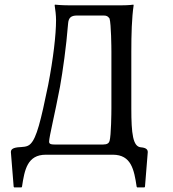

<svg xmlns="http://www.w3.org/2000/svg" viewBox="-20 -668 748 829"><path d="M178 0H467C547 0 559 65 570 138L572 141H604L606 138L618 -11C618 -21 613 -30 588 -32C554 -35 547 -90 547 -200V-445C547 -520 549 -591 557 -645L556 -648C556 -648 538 -645 504 -645H278C244 -645 217 -648 217 -648L216 -645C219 -625 222 -603 222 -581C222 -518 210 -415 188 -301C156 -145 138 -73 112 -47C98 -32 77 -34 57 -32C32 -29 27 -21 27 -11L39 138L41 141H73L75 138C86 65 98 0 178 0ZM425 -44H219C205 -44 192 -44 192 -56C192 -77 217 -176 239 -293C251 -361 266 -465 274 -566C276 -591 286 -601 313 -601H427C442 -601 446 -597 453 -588C460 -564 461 -462 461 -445V-200C461 -183 460 -83 453 -59C450 -50 443 -44 425 -44Z"/></svg>

Font: Libertinus Sans
Style: Regular
Weight: 400
Designer: Philipp H. Poll, Khaled Hosny
Foundry: Caleb Maclennan
Version: Version 7.050;RELEASE